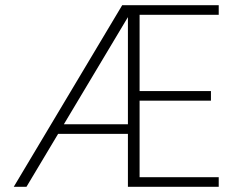

<svg xmlns="http://www.w3.org/2000/svg" viewBox="-20 -720 921 740"><path d="M33 0 451 -700H823V-663H518V-369H793V-332H518V-37H823V0H473V-654L82 0ZM179 -204 198 -241H493V-204Z"/></svg>

Font: DM Sans 16pt ExtraLight
Style: Regular
Weight: 250
Version: Version 4.004;gftools[0.9.30]